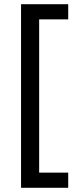

<svg xmlns="http://www.w3.org/2000/svg" viewBox="-20 -734 369 912"><path d="M304 158H80V-714H304V-642H166V86H304Z"/></svg>

Font: Noto Sans Tifinagh Air
Style: Regular
Weight: 400
Designer: JamraPatel
Foundry: JamraPatel LLC
Version: Version 2.006; ttfautohint (v1.8.4.7-5d5b)